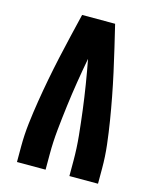

<svg xmlns="http://www.w3.org/2000/svg" viewBox="-111 -812 722 888"><g transform="rotate(15 250.0 -367.5)"><path d="M56 0V-74Q56 -130 62.5 -185.5Q69 -241 78 -296.5Q87 -352 97.5 -407Q108 -462 120 -516.5Q132 -571 145 -626Q158 -681 171 -735H329Q342 -681 355 -626Q368 -571 380 -516.5Q392 -462 402.5 -407Q413 -352 422 -296.5Q431 -241 437.5 -185.5Q444 -130 444 -74V0H307V-74Q307 -133 301 -192.5Q295 -252 287.5 -311Q280 -370 270.5 -429Q261 -488 250 -546Q239 -488 229.5 -429Q220 -370 212.5 -311Q205 -252 199 -192.5Q193 -133 193 -74V0Z"/></g></svg>

Font: Iosevka Curly Heavy
Style: Regular
Weight: 900
Monospace: yes
Designer: Belleve Invis
Foundry: Belleve Invis
Version: Version 22.1.2; ttfautohint (v1.8.4)